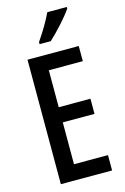

<svg xmlns="http://www.w3.org/2000/svg" viewBox="-139 -1002 690 1064"><g transform="rotate(-15 206.0 -470.0)"><path d="M358 -931V-940H246C225 -895 196 -846 159 -792V-780H223C265 -818 332 -891 358 -931ZM366 0V-88H171V-328H353V-415H171V-627H366V-714H72V0Z"/></g></svg>

Font: Noto Sans Sinhala UI ExtraCondensed Medium
Style: Regular
Weight: 500
Width: 2
Designer: Jelle Bosma - Monotype Design Team
Foundry: Monotype Imaging Inc.
Version: Version 2.006